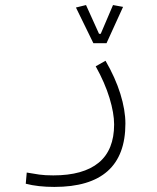

<svg xmlns="http://www.w3.org/2000/svg" viewBox="-20 -525 626 764"><path d="M196.3 218.8Q131.3 218.8 82.5 206.1L86.4 161.6Q113.8 166.5 136.5 169.7Q159.2 172.9 191.9 172.9Q311.5 172.9 372.8 122.3Q434.1 71.8 434.1 -29.8Q434.1 -74.7 415.8 -135Q397.5 -195.3 360.8 -261.2L399.9 -283.2Q439 -215.8 459 -151.4Q479 -86.9 479 -33.2Q479 218.8 196.3 218.8ZM351.6 -353 282.2 -495.1 322.3 -504.9 374 -390.6H380.9L429.7 -504.9L469.7 -497.6L403.8 -353Z"/></svg>

Font: Cascadia Code NF ExtraLight
Style: Regular
Weight: 200
Monospace: yes
Designer: Aaron Bell
Foundry: Saja Typeworks
Version: Version 2404.023; ttfautohint (v1.8.4)